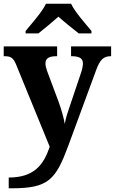

<svg xmlns="http://www.w3.org/2000/svg" viewBox="-20 -786 619 1035"><path d="M118 -619V-606H187C215 -628 265 -669 295 -696C325 -669 376 -628 404 -606H473V-619C442 -657 384 -721 363 -766H228C207 -721 149 -657 118 -619ZM27 171V229H44C241 229 280 183 348 0L499 -410C519 -464 538 -482 575 -483H579V-536H363V-483H368C409 -482 427 -472 427 -443C427 -431 422 -407 417 -394L354 -207C345 -182 335 -151 329 -118C325 -146 311 -196 296 -237L234 -403C229 -418 225 -432 225 -444C225 -470 242 -483 284 -483H288V-536H0V-483H4C38 -483 52 -475 68 -435L248 5C216 100 166 171 27 171Z"/></svg>

Font: Noto Serif Malayalam
Style: Bold
Weight: 700
Designer: Indian type Foundry, Jelle Bosma, Monotype Design Team
Foundry: Monotype Imaging Inc.
Version: Version 2.104